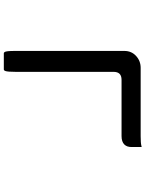

<svg xmlns="http://www.w3.org/2000/svg" viewBox="106 -866 787 1040"><g transform="rotate(90 500.0 -345.5)"><path d="M255.4 -36.1V-625Q255.4 -663.6 282.5 -688.5Q309.6 -713.4 346.7 -713.4H716.8Q754.4 -713.4 769 -717.3L775.9 -718.8V-664.1Q775.9 -638.7 762.2 -625Q747.1 -609.9 716.8 -609.9H412.1Q390.1 -609.9 379.4 -599.1Q368.7 -588.4 368.7 -566.4V-36.1Q368.7 6.3 364.3 19Q362.8 23.4 361.3 24.9Q358.9 27.8 355.5 27.8H268.6Q263.2 27.8 260.3 21.5Q258.3 16.6 256.8 4.9Q255.4 -6.8 255.4 -36.1Z"/></g></svg>

Font: YuPearl-Medium
Style: Medium
Weight: 500
Designer: Max Yao
Foundry: Max-Everyday
Version: Version 1.011; ttfautohint (v1.8.3)